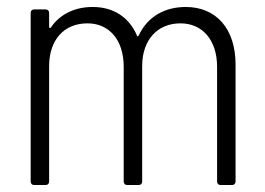

<svg xmlns="http://www.w3.org/2000/svg" viewBox="-20 -531 761 551"><path d="M513 -511C455 -511 404 -485 378 -429C376 -426 374 -426 373 -429C351 -481 306 -511 246 -511C197 -511 153 -492 126 -452C124 -449 121 -451 121 -454V-494C121 -500 117 -504 111 -504H78C72 -504 68 -500 68 -494V-10C68 -4 72 0 78 0H111C117 0 121 -4 121 -10V-341C121 -417 164 -464 231 -464C293 -464 335 -417 335 -339V-10C335 -4 339 0 345 0H378C384 0 388 -4 388 -10V-341C388 -417 432 -464 498 -464C560 -464 603 -417 603 -339V-10C603 -4 607 0 613 0H646C652 0 656 -4 656 -10V-346C656 -449 600 -511 513 -511Z"/></svg>

Font: Barlow Semi Condensed Light
Style: Regular
Weight: 300
Width: 4
Designer: Jeremy Tribby
Foundry: Tribby Type
Version: Version 1.422;hotconv 1.0.109;makeotfexe 2.5.65596